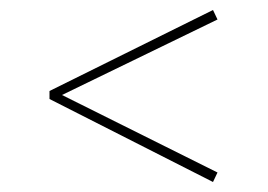

<svg xmlns="http://www.w3.org/2000/svg" viewBox="-20 -523 535 384"><path d="M415 -484 104 -333 415 -178 406 -159 79 -325V-341L406 -503Z"/></svg>

Font: FiraSans
Style: Regular
Weight: 150
Designer: Carrois Corporate & Edenspiekermann AG
Foundry: Carrois Corporate GbR & Edenspiekermann AG
Version: Version 3.106;PS 003.106;hotconv 1.0.70;makeotf.lib2.5.58329